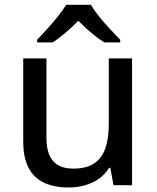

<svg xmlns="http://www.w3.org/2000/svg" viewBox="-20 -786 665 815"><path d="M540.5 -538.1V0H461.9L448.2 -73.7H442.9Q426.3 -45.9 399.9 -27.3Q373.5 -8.8 340.8 0.5Q308.1 9.8 271.5 9.8Q209.5 9.8 166.3 -10.7Q123 -31.2 100.8 -74.5Q78.6 -117.7 78.6 -186V-538.1H177.2V-199.7Q177.2 -134.8 205.3 -102.5Q233.4 -70.3 291 -70.3Q347.2 -70.3 380.1 -92.5Q413.1 -114.7 427.5 -157.5Q441.9 -200.2 441.9 -262.2V-538.1ZM365.7 -765.6Q378.4 -743.7 400.6 -716.1Q422.9 -688.5 447.3 -662.4Q471.7 -636.2 490.2 -617.2V-606H422.4Q396 -622.6 367.4 -646.7Q338.9 -670.9 312.5 -697.8Q286.1 -670.9 258.3 -647.2Q230.5 -623.5 204.1 -606H137.7V-617.2Q156.2 -636.7 179.9 -662.8Q203.6 -689 225.6 -716.3Q247.6 -743.7 260.7 -765.6Z"/></svg>

Font: Open Sans Medium
Style: Regular
Weight: 500
Designer: Monotype Design Team
Foundry: Monotype Imaging Inc.
Version: Version 3.000